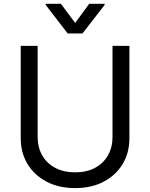

<svg xmlns="http://www.w3.org/2000/svg" viewBox="-20 -966 781 999"><path d="M565.4 -727.5H653.3V-246.1Q653.3 -171.4 618.4 -113Q583.5 -54.7 520 -21Q456.5 12.7 371.1 12.7Q285.6 12.7 221.9 -21Q158.2 -54.7 123 -113Q87.9 -171.4 87.9 -246.1V-727.5H175.8V-252.9Q175.8 -199.7 199.2 -158.2Q222.7 -116.7 266.6 -93Q310.5 -69.3 371.1 -69.3Q431.6 -69.3 475.1 -93Q518.6 -116.7 542 -158.2Q565.4 -199.7 565.4 -252.9ZM296.9 -946.3 371.1 -846.7 444.3 -946.3H524.4V-940.4L409.2 -792H332L217.8 -940.4V-946.3Z"/></svg>

Font: Inter V
Style: 
Weight: 400
Designer: Rasmus Andersson
Foundry: rsms
Version: Version 4.000;git-a3f224843